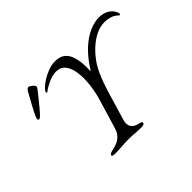

<svg xmlns="http://www.w3.org/2000/svg" viewBox="-130 -927 1190 1190"><g transform="rotate(-45 465.0 -331.5)"><path d="M296 5Q284 5 277.5 2.5Q271 0 272 -6Q276 -18 309 -24Q346 -31 371.5 -51.5Q397 -72 407 -108L465 -301Q480 -352 486.5 -407Q493 -462 487 -509Q481 -556 459.5 -585Q438 -614 398 -614Q364 -614 328.5 -597.5Q293 -581 270 -563Q267 -561 264.5 -562Q262 -563 262 -566Q262 -576 278.5 -592.5Q295 -609 321.5 -625.5Q348 -642 378.5 -653Q409 -664 437 -664Q478 -664 501.5 -646Q525 -628 535.5 -598.5Q546 -569 549 -535Q552 -501 550 -468Q550 -466 551.5 -466Q553 -466 554 -468Q599 -540 646.5 -583Q694 -626 739.5 -645Q785 -664 823 -664Q861 -664 890 -646Q919 -628 929 -596Q932 -586 927.5 -583.5Q923 -581 918 -585Q898 -605 873.5 -612Q849 -619 827 -619Q786 -619 746 -598.5Q706 -578 670.5 -543.5Q635 -509 608 -467Q594 -445 580 -413.5Q566 -382 555.5 -351.5Q545 -321 539 -302L481 -108Q471 -74 483.5 -52.5Q496 -31 529 -24Q544 -21 550 -17Q556 -13 554 -6Q553 0 544.5 2.5Q536 5 524 5Q499 5 483 3.5Q467 2 452.5 1Q438 0 417 0Q383 0 358.5 2.5Q334 5 296 5ZM114 -479Q106 -479 106.5 -487Q107 -495 108 -499Q112 -510 121.5 -529Q131 -548 143 -570Q155 -592 166 -611.5Q177 -631 183 -643Q188 -653 194.5 -660.5Q201 -668 208 -668Q213 -668 222.5 -662Q232 -656 239.5 -647.5Q247 -639 247 -631Q247 -629 234 -612Q221 -595 202 -571.5Q183 -548 165 -526.5Q147 -505 137 -494Q132 -489 126 -484Q120 -479 114 -479Z"/></g></svg>

Font: EB Garamond
Style: Italic
Weight: 400
Italic angle: -17.2°
Designer: Georg Duffner and Octavio Pardo
Foundry: Georg Duffner
Version: Version 1.001